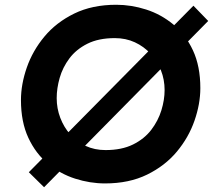

<svg xmlns="http://www.w3.org/2000/svg" viewBox="-20 -763 898 806"><path d="M854 -675 165 23 101 -40 792 -739ZM421 7Q358 7 295.5 -13Q233 -33 181.5 -75.5Q130 -118 99 -184.5Q68 -251 68 -343Q68 -409 92.5 -479.5Q117 -550 166.5 -609.5Q216 -669 291.5 -706Q367 -743 468 -743Q531 -743 593.5 -723Q656 -703 707.5 -660.5Q759 -618 790 -551.5Q821 -485 821 -393Q821 -327 796.5 -256.5Q772 -186 722.5 -126.5Q673 -67 597.5 -30Q522 7 421 7ZM423 -133Q491 -133 538.5 -156.5Q586 -180 615 -218Q644 -256 657.5 -300Q671 -344 671 -385Q671 -429 655.5 -468Q640 -507 612 -537.5Q584 -568 546 -585.5Q508 -603 462 -603Q394 -603 347 -579.5Q300 -556 271.5 -518Q243 -480 230.5 -436Q218 -392 218 -351Q218 -308 233 -268.5Q248 -229 275 -198.5Q302 -168 339.5 -150.5Q377 -133 423 -133Z"/></svg>

Font: Josefin Sans Thin
Style: Bold Italic
Weight: 700
Italic angle: -7°
Version: Version 2.000